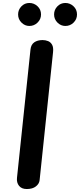

<svg xmlns="http://www.w3.org/2000/svg" viewBox="-20 -1274 539 1294"><path d="M160.5 0Q125.5 0 108.2 -21.8Q91 -43.5 94.5 -75.5L185.5 -940.5Q189 -973.5 211 -988.8Q233 -1004 267 -1004Q286.5 -1004 304 -997Q321.5 -990 331.2 -972.2Q341 -954.5 337.5 -922L247 -60Q244.5 -35.5 222 -17.8Q199.5 0 160.5 0ZM420.5 -1099Q390 -1099 367.2 -1121.8Q344.5 -1144.5 344.5 -1176.5Q344.5 -1208 366.5 -1231Q388.5 -1254 420.5 -1254Q451.5 -1254 475.2 -1232Q499 -1210 499 -1176.5Q499 -1144.5 476 -1121.8Q453 -1099 420.5 -1099ZM178 -1099Q147.5 -1099 124.8 -1121.8Q102 -1144.5 102 -1176.5Q102 -1208 124 -1231Q146 -1254 178 -1254Q209 -1254 232.8 -1232Q256.5 -1210 256.5 -1176.5Q256.5 -1144.5 233.2 -1121.8Q210 -1099 178 -1099Z"/></svg>

Font: Edu NSW ACT Cursive
Style: Regular
Weight: 400
Designer: Tina and Corey Anderson, Eben Sorkin, Mirko Velimirovic
Foundry: Sorkin Type Co.
Version: Version 2.000